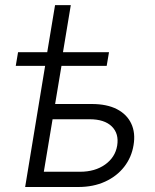

<svg xmlns="http://www.w3.org/2000/svg" viewBox="-20 -748 619 768"><path d="M43 -484.4 52.2 -539.1H416L406.7 -484.4ZM168.9 -539.1 200.2 -727.5H263.2L231.9 -539.1ZM189 -332H346.7Q407.7 -332 447.8 -311.3Q487.8 -290.5 505.1 -253.4Q522.5 -216.3 514.2 -167.5Q506.3 -118.7 476.8 -80.8Q447.3 -43 400.4 -21.5Q353.5 0 293 0H80.6L168.9 -535.6H234.4L155.3 -61H300.3Q359.9 -61 400.4 -89.8Q440.9 -118.7 448.7 -165.5Q456.5 -213.4 427.2 -242.2Q397.9 -271 338.4 -271H178.2Z"/></svg>

Font: Inter 20pt Light
Style: Italic
Weight: 300
Italic angle: -9.3988°
Version: Version 4.001;git-66647c0bb